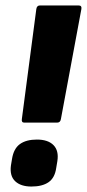

<svg xmlns="http://www.w3.org/2000/svg" viewBox="-20 -675 318 703"><path d="M69 -226Q58 -226 60 -239L113 -642Q115 -655 126 -655H268Q280 -655 278 -642L203 -239Q201 -226 189 -226ZM95 8Q56 8 35.5 -11.5Q15 -31 20 -69L24 -93Q30 -131 53 -147.5Q76 -164 115 -164Q156 -164 176 -143.5Q196 -123 190 -85L186 -61Q181 -24 158 -8Q135 8 95 8Z"/></svg>

Font: Sofia Sans Condensed Black
Style: Italic
Weight: 900
Italic angle: -9°
Version: Version 4.100